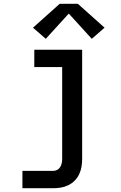

<svg xmlns="http://www.w3.org/2000/svg" viewBox="-20 -784 640 1019"><path d="M99 215V123H262Q273 123 283 118Q293 113 299 103.5Q305 94 307.5 82.5Q310 71 310 60V-428H162V-520H416V60Q416 81 412.5 101.5Q409 122 400 141Q391 160 376 175Q361 190 342.5 199Q324 208 303.5 211.5Q283 215 262 215ZM223 -578 155 -637 297 -764H393L535 -637L467 -578L345 -712Z"/></svg>

Font: Iosevka SS04 Semibold Extended
Style: Regular
Weight: 600
Width: 7
Monospace: yes
Designer: Belleve Invis
Foundry: Belleve Invis
Version: Version 19.0.0; ttfautohint (v1.8.4)